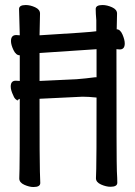

<svg xmlns="http://www.w3.org/2000/svg" viewBox="-20 -731 540 768"><path d="M113.8 17.1Q97.2 17.1 77.1 8.1Q57.1 -1 57.1 -17.1Q57.1 -28.8 58.1 -55.2Q59.1 -81.1 59.1 -327.1Q56.2 -327.1 53.2 -328.1L59.1 -327.1V-335.9L48.8 -330.1Q38.1 -335 33.2 -349.1Q22.9 -370.1 22.9 -384.8Q22.9 -408.2 43 -408.2L59.1 -407.2V-509.8Q43.9 -509.8 33.9 -530.8Q23.9 -551.8 23.9 -566.9Q23.9 -590.8 44.9 -590.8L59.1 -589.8L56.2 -694.8Q56.2 -710.9 83 -710.9Q101.1 -710.9 120.6 -701.9Q140.1 -692.9 140.1 -676.8L138.2 -589.8Q342.8 -602.1 365.2 -606V-649.9Q362.8 -678.2 362.8 -694.8Q362.8 -710.9 390.1 -710.9Q408.2 -710.9 428.2 -701.9Q448.2 -692.9 448.2 -676.8L446.8 -613.8Q460.9 -613.8 470 -592.8Q479 -571.8 479 -557.1Q479 -533.2 459 -533.2L445.8 -534.2Q445.8 -75.2 447.5 -46.1Q449.2 -17.1 449.2 0Q449.2 16.1 421.9 16.1Q404.8 16.1 384.3 7.1Q363.8 -2 363.8 -18.1Q363.8 -29.8 365 -55.9Q366.2 -82 366.2 -340.8Q334 -344.2 310.1 -344.2L138.2 -335.9Q138.2 -74.2 139.6 -45.2Q141.1 -16.1 141.1 1Q141.1 17.1 113.8 17.1ZM53.2 -328.1 46.9 -329.1 48.8 -330.1ZM138.2 -407.2 286.1 -414.1Q323.2 -417 359.9 -421.9H366.2V-534.2L138.2 -519Z"/></svg>

Font: LXGW WenKai Mono GB Screen
Style: Regular
Weight: 400
Monospace: yes
Designer: LXGW / Fontworks Inc.
Foundry: LXGW / Fontworks Inc.
Version: Version 1.510;January 18,2025